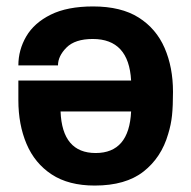

<svg xmlns="http://www.w3.org/2000/svg" viewBox="-20 -557 593 596"><path d="M274 19Q193 19 140.5 -15.5Q88 -50 62.5 -110Q37 -170 37 -246V-307H387Q380 -436 268 -436Q213 -436 186.5 -409.5Q160 -383 160 -354H37Q37 -402 61.5 -444Q86 -486 137.5 -511.5Q189 -537 269 -537Q356 -537 410.5 -502.5Q465 -468 491 -408Q517 -348 517 -272Q517 -228 514 -199Q511 -170 502 -141Q481 -68 425.5 -24.5Q370 19 274 19ZM277 -82Q381 -82 387 -211H168Q173 -82 277 -82Z"/></svg>

Font: Tanohe Sans SemiBold
Style: Regular
Weight: 600
Designer: Village Type and Design LLC & Cristiano Sobral
Foundry: Cooper Hewitt Smithsonian Design Museum
Version: Version 1.00;September 29, 2021;FontCreator 13.0.0.2655 64-b